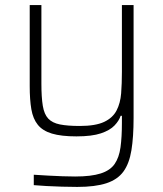

<svg xmlns="http://www.w3.org/2000/svg" viewBox="-20 -530 643 756"><path d="M284 206Q255 206 223.5 205Q192 204 163 202.5Q134 201 113 199V158Q142 160 170.5 161.5Q199 163 226 164Q253 165 276 165Q339 165 376.5 153Q414 141 431.5 115.5Q449 90 454.5 50Q460 10 460 -46V-74H455Q449 -55 431 -36Q413 -17 377.5 -5Q342 7 281 7Q221 7 184.5 -4Q148 -15 129 -38.5Q110 -62 103.5 -99.5Q97 -137 97 -191V-510H143V-201Q143 -147 148.5 -113.5Q154 -80 170 -63Q186 -46 216 -40Q246 -34 294 -34Q356 -34 390 -50Q424 -66 439 -95Q454 -124 457 -162.5Q460 -201 460 -247V-510H506V-66Q506 9 497.5 61.5Q489 114 466 145.5Q443 177 399 191.5Q355 206 284 206Z"/></svg>

Font: Saira Thin ExtraLight
Style: Regular
Weight: 250
Version: Version 1.101